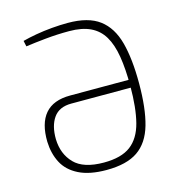

<svg xmlns="http://www.w3.org/2000/svg" viewBox="-106 -795 838 901"><g transform="rotate(-15 313.0 -345.0)"><path d="M302 12Q220 12 168 -14Q116 -40 92.5 -85Q69 -130 67 -188Q65 -277 104.5 -323.5Q144 -370 227 -370H533V-332H222Q163 -332 135.5 -293Q108 -254 109 -189Q111 -117 155.5 -71Q200 -25 299 -25Q384 -25 429.5 -59.5Q475 -94 493 -164Q511 -234 511 -340Q511 -423 501 -484Q491 -545 467.5 -584.5Q444 -624 403 -643.5Q362 -663 300 -663Q241 -663 186 -657.5Q131 -652 88 -646L82 -674Q112 -682 149 -688.5Q186 -695 226.5 -698.5Q267 -702 304 -702Q403 -702 457 -661.5Q511 -621 532.5 -541Q554 -461 554 -342Q554 -220 531.5 -141.5Q509 -63 454.5 -25.5Q400 12 302 12Z"/></g></svg>

Font: Exo 2 ExtraLight
Style: Regular
Weight: 250
Designer: Natanael Gama
Foundry: Natanael Gama
Version: Version 2.010